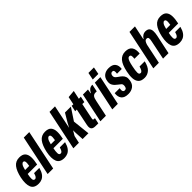

<svg xmlns="http://www.w3.org/2000/svg" viewBox="270 -2000 3282 3282"><g transform="rotate(-45 1910.5 -359.0)"><path d="M161 10Q51 10 20 -67.5Q-11 -145 17 -282Q45 -411 97 -477.5Q149 -544 239 -544Q317 -544 351.5 -505.5Q386 -467 388.5 -399Q391 -331 371 -242H143Q129 -176 131 -133Q133 -90 167 -90Q189 -90 203.5 -110.5Q218 -131 230 -175H357Q339 -105 309.5 -64.5Q280 -24 242 -7Q204 10 161 10ZM234 -443Q213 -443 194.5 -417.5Q176 -392 159 -321H259Q265 -354 266.5 -381.5Q268 -409 261 -426Q254 -443 234 -443Z M383 0 535 -729H668L517 0Z M783 10Q673 10 642 -67.5Q611 -145 639 -282Q667 -411 719 -477.5Q771 -544 861 -544Q939 -544 973.5 -505.5Q1008 -467 1010.5 -399Q1013 -331 993 -242H765Q751 -176 753 -133Q755 -90 789 -90Q811 -90 825.5 -110.5Q840 -131 852 -175H979Q961 -105 931.5 -64.5Q902 -24 864 -7Q826 10 783 10ZM856 -443Q835 -443 816.5 -417.5Q798 -392 781 -321H881Q887 -354 888.5 -381.5Q890 -409 883 -426Q876 -443 856 -443Z M1005 0 1157 -729H1290L1201 -298L1244 -379L1336 -534H1479L1335 -316L1369 0H1229L1220 -157L1219 -221L1168 -134L1139 0Z M1543 0Q1481 0 1460 -28.5Q1439 -57 1451 -117L1515 -427L1475 -426L1498 -534L1537 -532L1567 -676L1703 -688L1670 -532L1719 -534L1696 -426L1648 -427L1589 -142Q1584 -119 1589 -111Q1594 -103 1613 -104H1630L1608 0Z M1658 0 1770 -534H1892L1879 -456H1885Q1923 -536 1987 -539Q1990 -539 1993.5 -539Q1997 -539 2004 -539L1976 -406Q1968 -406 1960.5 -406Q1953 -406 1944 -406Q1907 -406 1886 -380.5Q1865 -355 1854 -294L1792 0Z M2071 -597 2098 -729H2231L2206 -597ZM1946 0 2058 -534H2192L2080 0Z M2328 10Q2235 10 2197.5 -38.5Q2160 -87 2171 -167H2291Q2274 -78 2328 -78Q2353 -78 2364.5 -95Q2376 -112 2378 -141Q2380 -175 2362.5 -192Q2345 -209 2312 -232Q2267 -263 2242 -303Q2217 -343 2227 -401Q2237 -474 2284 -509Q2331 -544 2397 -544Q2487 -544 2523.5 -497.5Q2560 -451 2549 -374H2434Q2441 -420 2433.5 -439Q2426 -458 2400 -458Q2378 -458 2366 -441.5Q2354 -425 2353 -399Q2352 -373 2368 -356Q2384 -339 2415 -318Q2447 -297 2471 -274Q2495 -251 2506 -219.5Q2517 -188 2509 -138Q2498 -63 2448.5 -26.5Q2399 10 2328 10Z M2721 11Q2643 11 2606.5 -27.5Q2570 -66 2565.5 -132Q2561 -198 2579 -281Q2607 -419 2661 -481.5Q2715 -544 2800 -544Q2891 -544 2927 -491.5Q2963 -439 2952 -344H2825Q2831 -388 2825.5 -412.5Q2820 -437 2792 -437Q2776 -437 2762.5 -423.5Q2749 -410 2736 -375Q2723 -340 2710 -274Q2692 -189 2692.5 -142.5Q2693 -96 2729 -96Q2750 -96 2765 -118Q2780 -140 2794 -189H2919Q2894 -80 2841.5 -34.5Q2789 11 2721 11Z M2938 0 3090 -729H3223L3170 -474H3176Q3196 -507 3224 -525.5Q3252 -544 3286 -544Q3337 -544 3361.5 -519.5Q3386 -495 3389 -451Q3392 -407 3379 -347L3305 0H3173L3244 -347Q3254 -390 3249.5 -415.5Q3245 -441 3213 -441Q3189 -441 3173.5 -420Q3158 -399 3147 -361L3072 0Z M3571 10Q3461 10 3430 -67.5Q3399 -145 3427 -282Q3455 -411 3507 -477.5Q3559 -544 3649 -544Q3727 -544 3761.5 -505.5Q3796 -467 3798.5 -399Q3801 -331 3781 -242H3553Q3539 -176 3541 -133Q3543 -90 3577 -90Q3599 -90 3613.5 -110.5Q3628 -131 3640 -175H3767Q3749 -105 3719.5 -64.5Q3690 -24 3652 -7Q3614 10 3571 10ZM3644 -443Q3623 -443 3604.5 -417.5Q3586 -392 3569 -321H3669Q3675 -354 3676.5 -381.5Q3678 -409 3671 -426Q3664 -443 3644 -443Z"/></g></svg>

Font: Mona Sans Condensed
Style: Bold Italic
Weight: 700
Width: 3
Italic angle: -11.7°
Designer: Deni Anggara
Foundry: GitHub
Version: Version 1.001; ttfautohint (v1.8.4.7-5d5b);gftools[0.9.31]